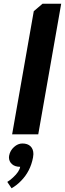

<svg xmlns="http://www.w3.org/2000/svg" viewBox="-20 -720 348 1029"><path d="M45 0 161 -660 208 -700H308L185 0ZM19 255Q38 243 50 231Q84 200 88 174Q60 174 44 159.5Q28 145 28 123L29 114Q34 87 55 68Q76 49 100 49Q128 49 143.5 64Q159 79 159 106Q159 112 157 124Q143 199 92 250Q70 273 42 289Z"/></svg>

Font: Scada
Style: Bold Italic
Weight: 700
Italic angle: -10°
Version: Version 4.000